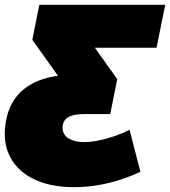

<svg xmlns="http://www.w3.org/2000/svg" viewBox="-51 -567 705 796"><path d="M257 209Q159 209 91 176.5Q23 144 -8.5 84.5Q-40 25 -28 -55Q-18 -122 17.5 -166.5Q53 -211 113 -234Q173 -257 256 -257H348L232 -193L83 -402L112 -547H634L598 -369H249L286 -448L435 -239L406 -94H300Q271 -94 252 -89Q233 -84 222.5 -74Q212 -64 209 -47Q206 -26 215.5 -10.5Q225 5 246.5 13.5Q268 22 298 22Q325 22 357.5 15.5Q390 9 423.5 -2.5Q457 -14 486 -29L531 145Q489 165 443 179.5Q397 194 350.5 201.5Q304 209 257 209Z"/></svg>

Font: Montserrat Thin Black
Style: Italic
Weight: 900
Italic angle: -11.3°
Version: Version 9.000